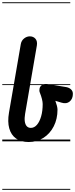

<svg xmlns="http://www.w3.org/2000/svg" viewBox="-25 -1250 664 1698"><path d="M228.5 6Q160.5 6 116.8 -25.2Q73 -56.5 56.8 -115Q40.5 -173.5 54.5 -254L159 -860.5Q164.5 -891 188 -909.8Q211.5 -928.5 238.5 -928.5Q270 -928.5 288.5 -907.2Q307 -886 301 -848L197 -243Q190.5 -204.5 194.2 -176.8Q198 -149 211.5 -134Q225 -119 247.5 -119Q278 -119 301.5 -146Q325 -173 338.8 -220.8Q352.5 -268.5 352.5 -330Q352.5 -348 345.8 -375Q339 -402 327 -432Q320.5 -447.5 324.8 -467.2Q329 -487 348.2 -499.5Q367.5 -512 406.5 -505L559.5 -480Q585.5 -475.5 602.5 -460Q619.5 -444.5 619.5 -420Q619.5 -376 591.2 -352.2Q563 -328.5 519.5 -342L464.5 -358.5Q473.5 -334 478.5 -314Q483.5 -294 483.5 -280.5Q483.5 -198 450.5 -133.2Q417.5 -68.5 359.8 -31.2Q302 6 228.5 6ZM228.5 6Q160.5 6 116.8 -25.2Q73 -56.5 56.8 -115Q40.5 -173.5 54.5 -254L159 -860.5Q164.5 -891 188 -909.8Q211.5 -928.5 238.5 -928.5Q270 -928.5 288.5 -907.2Q307 -886 301 -848L197 -243Q190.5 -204.5 194.2 -176.8Q198 -149 211.5 -134Q225 -119 247.5 -119Q278 -119 301.5 -146Q325 -173 338.8 -220.8Q352.5 -268.5 352.5 -330Q352.5 -348 345.8 -375Q339 -402 327 -432Q320.5 -447.5 324.8 -467.2Q329 -487 348.2 -499.5Q367.5 -512 406.5 -505L559.5 -480Q585.5 -475.5 602.5 -460Q619.5 -444.5 619.5 -420Q619.5 -376 591.2 -352.2Q563 -328.5 519.5 -342L464.5 -358.5Q473.5 -334 478.5 -314Q483.5 -294 483.5 -280.5Q483.5 -198 450.5 -133.2Q417.5 -68.5 359.8 -31.2Q302 6 228.5 6ZM-5 420.5H596.5V428.5H-5ZM-5 -16H596.5V0H-5ZM-5 -505.5H596.5V-497.5H-5ZM-5 -1230H596.5V-1222H-5Z"/></svg>

Font: Edu VIC WA NT Pre Guide
Style: Regular
Weight: 400
Designer: Tina and Corey Anderson, Eben Sorkin, Mirko Velimirovic
Foundry: Google for Education
Version: Version 1.000